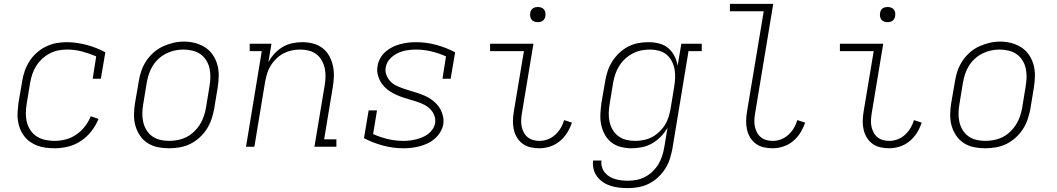

<svg xmlns="http://www.w3.org/2000/svg" viewBox="-20 -755 5440 988"><path d="M261 8Q238 8 215.5 5Q193 2 172.5 -5.5Q152 -13 134.5 -25.5Q117 -38 104 -55Q91 -72 83 -92.5Q75 -113 72 -135Q69 -157 70.5 -180Q72 -203 75 -226L94 -336Q98 -363 107 -389Q116 -415 131.5 -439.5Q147 -464 169 -483.5Q191 -503 216.5 -515.5Q242 -528 269 -533Q296 -538 324 -538Q351 -538 377 -534Q403 -530 427.5 -523.5Q452 -517 475.5 -507.5Q499 -498 522 -486L499 -350H457L475 -465Q440 -480 402.5 -490Q365 -500 325 -500Q302 -500 279.5 -495.5Q257 -491 236 -480Q215 -469 197 -452.5Q179 -436 166.5 -416Q154 -396 146.5 -374Q139 -352 135 -329L117 -219Q113 -195 113 -170.5Q113 -146 119 -124Q125 -102 138 -83Q151 -64 170.5 -52Q190 -40 213.5 -35Q237 -30 261 -30Q289 -30 318 -37.5Q347 -45 372.5 -62.5Q398 -80 417 -104.5Q436 -129 447 -157L487 -143Q473 -109 450 -79.5Q427 -50 396 -29.5Q365 -9 330 -0.5Q295 8 261 8Z M848 8Q819 8 790.5 2Q762 -4 738.5 -19.5Q715 -35 699.5 -58.5Q684 -82 676.5 -109Q669 -136 669.5 -166Q670 -196 675 -226L694 -336Q698 -363 707 -389.5Q716 -416 732 -440.5Q748 -465 770 -484.5Q792 -504 818 -516Q844 -528 871.5 -534.5Q899 -541 927 -541Q956 -541 984.5 -533.5Q1013 -526 1036.5 -510.5Q1060 -495 1075.5 -472Q1091 -449 1098.5 -421.5Q1106 -394 1105.5 -364Q1105 -334 1100 -304L1082 -194Q1077 -167 1068 -140.5Q1059 -114 1043 -89.5Q1027 -65 1005 -45.5Q983 -26 957 -13.5Q931 -1 903 3.5Q875 8 848 8ZM849 -30Q872 -30 895 -34.5Q918 -39 939 -49.5Q960 -60 978 -77Q996 -94 1008.5 -114Q1021 -134 1028.5 -156Q1036 -178 1040 -201L1058 -311Q1062 -334 1062.5 -358Q1063 -382 1058 -404Q1053 -426 1041 -445Q1029 -464 1011 -476.5Q993 -489 970 -494.5Q947 -500 923 -500Q901 -500 878.5 -495Q856 -490 835 -479.5Q814 -469 796 -452.5Q778 -436 765.5 -415.5Q753 -395 746 -373.5Q739 -352 735 -329L717 -219Q713 -196 712.5 -172.5Q712 -149 717 -127Q722 -105 733.5 -86Q745 -67 763 -54Q781 -41 803.5 -35.5Q826 -30 849 -30Z M1246 0 1327 -492H1265V-530H1377L1361 -435Q1374 -459 1393 -479.5Q1412 -500 1435 -513.5Q1458 -527 1484 -532.5Q1510 -538 1535 -538Q1564 -538 1591 -531Q1618 -524 1639.5 -507.5Q1661 -491 1674 -467.5Q1687 -444 1693 -417Q1699 -390 1698 -361.5Q1697 -333 1692 -304L1648 -38H1711V0H1598L1650 -311Q1654 -334 1655 -357Q1656 -380 1651.5 -401.5Q1647 -423 1636.5 -442.5Q1626 -462 1609.5 -475Q1593 -488 1571 -494Q1549 -500 1526 -500Q1504 -500 1482 -495.5Q1460 -491 1439.5 -480.5Q1419 -470 1402 -453.5Q1385 -437 1373 -417.5Q1361 -398 1354.5 -376.5Q1348 -355 1344 -333L1289 0Z M2057 8Q2002 8 1950.5 -6Q1899 -20 1853 -44L1877 -187H1920L1900 -65Q1936 -49 1975.5 -39.5Q2015 -30 2056 -30Q2073 -30 2089 -32Q2105 -34 2121 -38Q2137 -42 2153 -48.5Q2169 -55 2183 -65.5Q2197 -76 2206.5 -90.5Q2216 -105 2219 -121Q2222 -142 2215 -160.5Q2208 -179 2195 -192.5Q2182 -206 2165 -215Q2148 -224 2130 -230Q2112 -236 2093 -241.5Q2074 -247 2055.5 -253Q2037 -259 2019.5 -267Q2002 -275 1986.5 -285Q1971 -295 1957.5 -309Q1944 -323 1935.5 -339.5Q1927 -356 1923 -375.5Q1919 -395 1923 -416Q1926 -436 1936.5 -455Q1947 -474 1963.5 -488.5Q1980 -503 1999 -512.5Q2018 -522 2038.5 -527.5Q2059 -533 2079 -535.5Q2099 -538 2119 -538Q2174 -538 2225 -524Q2276 -510 2322 -486L2299 -350H2257L2275 -465Q2239 -481 2200 -490.5Q2161 -500 2120 -500Q2096 -500 2072.5 -496Q2049 -492 2026.5 -481.5Q2004 -471 1986.5 -452Q1969 -433 1965 -409Q1961 -389 1968 -370.5Q1975 -352 1987.5 -338Q2000 -324 2017 -315.5Q2034 -307 2052.5 -300.5Q2071 -294 2089.5 -288.5Q2108 -283 2126.5 -277Q2145 -271 2163 -263.5Q2181 -256 2196.5 -245.5Q2212 -235 2225.5 -221Q2239 -207 2247.5 -190.5Q2256 -174 2260 -154.5Q2264 -135 2261 -115Q2257 -94 2245.5 -75Q2234 -56 2217.5 -41.5Q2201 -27 2181 -17.5Q2161 -8 2140 -2.5Q2119 3 2098 5.5Q2077 8 2057 8Z M2756 8Q2733 8 2710.5 3Q2688 -2 2670 -15Q2652 -28 2640.5 -47Q2629 -66 2624 -88Q2619 -110 2619.5 -133.5Q2620 -157 2624 -181L2676 -492H2502V-530H2725L2666 -174Q2663 -157 2662 -139.5Q2661 -122 2664 -106Q2667 -90 2674.5 -75Q2682 -60 2694.5 -49.5Q2707 -39 2723 -34.5Q2739 -30 2756 -30Q2778 -30 2799 -38Q2820 -46 2837 -61.5Q2854 -77 2865.5 -96.5Q2877 -116 2883 -137L2923 -124Q2914 -97 2898.5 -72Q2883 -47 2860.5 -28.5Q2838 -10 2810.5 -1Q2783 8 2756 8ZM2747 -641Q2738 -641 2729.5 -644Q2721 -647 2715.5 -654Q2710 -661 2708.5 -670.5Q2707 -680 2709 -690Q2710 -696 2713 -702Q2716 -708 2722 -712Q2728 -716 2734.5 -717.5Q2741 -719 2747 -719Q2757 -719 2765.5 -716Q2774 -713 2779.5 -706Q2785 -699 2786.5 -689.5Q2788 -680 2786 -670Q2785 -664 2781.5 -658Q2778 -652 2772.5 -648Q2767 -644 2760.5 -642.5Q2754 -641 2747 -641Z M3212 213Q3189 213 3166.5 210.5Q3144 208 3123 201.5Q3102 195 3084 183Q3066 171 3053 154Q3040 137 3034.5 115Q3029 93 3032 71H3075Q3073 88 3077.5 104Q3082 120 3092 132.5Q3102 145 3116 153.5Q3130 162 3145.5 166.5Q3161 171 3178 173Q3195 175 3212 175Q3234 175 3256.5 170.5Q3279 166 3300 155Q3321 144 3338.5 127Q3356 110 3368 90Q3380 70 3387 48.5Q3394 27 3398 4L3415 -98Q3401 -73 3380.5 -52Q3360 -31 3335.5 -17Q3311 -3 3283.5 2.5Q3256 8 3229 8Q3229 8 3229 8Q3229 8 3229 8Q3201 8 3174 1Q3147 -6 3126 -22.5Q3105 -39 3092 -63Q3079 -87 3073.5 -113.5Q3068 -140 3069.5 -168.5Q3071 -197 3075 -226L3094 -336Q3098 -362 3106.5 -388Q3115 -414 3130 -438Q3145 -462 3166 -482Q3187 -502 3212 -515Q3237 -528 3263.5 -533Q3290 -538 3317 -538Q3346 -538 3372.5 -531Q3399 -524 3419 -507Q3439 -490 3451 -466Q3463 -442 3467 -416L3486 -530H3591V-492H3523L3440 11Q3435 37 3426.5 63.5Q3418 90 3402.5 114Q3387 138 3365.5 158Q3344 178 3318.5 190.5Q3293 203 3266 208Q3239 213 3212 213ZM3249 -30Q3270 -30 3292.5 -34.5Q3315 -39 3335 -49.5Q3355 -60 3372.5 -76.5Q3390 -93 3402 -112.5Q3414 -132 3420.5 -153.5Q3427 -175 3431 -197L3449 -307Q3453 -330 3454 -353.5Q3455 -377 3451 -399Q3447 -421 3436.5 -441Q3426 -461 3409.5 -474.5Q3393 -488 3370.5 -494Q3348 -500 3325 -500Q3302 -500 3279.5 -495.5Q3257 -491 3236 -480Q3215 -469 3197 -452.5Q3179 -436 3166.5 -416Q3154 -396 3146.5 -374Q3139 -352 3135 -329L3117 -219Q3113 -196 3112.5 -172.5Q3112 -149 3117 -127Q3122 -105 3133.5 -86Q3145 -67 3162.5 -54Q3180 -41 3202.5 -35.5Q3225 -30 3249 -30Z M3956 8Q3933 8 3910.5 3Q3888 -2 3870 -15Q3852 -28 3840.5 -47Q3829 -66 3824 -88Q3819 -110 3819.5 -133.5Q3820 -157 3824 -181L3910 -697H3736V-735H3959L3866 -174Q3863 -157 3862 -139.5Q3861 -122 3864 -106Q3867 -90 3874.5 -75Q3882 -60 3894.5 -49.5Q3907 -39 3923 -34.5Q3939 -30 3956 -30Q3978 -30 3999 -38Q4020 -46 4037 -61.5Q4054 -77 4065.5 -96.5Q4077 -116 4083 -137L4123 -124Q4114 -97 4098.5 -72Q4083 -47 4060.5 -28.5Q4038 -10 4010.5 -1Q3983 8 3956 8Z M4556 8Q4533 8 4510.5 3Q4488 -2 4470 -15Q4452 -28 4440.5 -47Q4429 -66 4424 -88Q4419 -110 4419.5 -133.5Q4420 -157 4424 -181L4476 -492H4302V-530H4525L4466 -174Q4463 -157 4462 -139.5Q4461 -122 4464 -106Q4467 -90 4474.5 -75Q4482 -60 4494.5 -49.5Q4507 -39 4523 -34.5Q4539 -30 4556 -30Q4578 -30 4599 -38Q4620 -46 4637 -61.5Q4654 -77 4665.5 -96.5Q4677 -116 4683 -137L4723 -124Q4714 -97 4698.5 -72Q4683 -47 4660.5 -28.5Q4638 -10 4610.5 -1Q4583 8 4556 8ZM4547 -641Q4538 -641 4529.5 -644Q4521 -647 4515.5 -654Q4510 -661 4508.5 -670.5Q4507 -680 4509 -690Q4510 -696 4513 -702Q4516 -708 4522 -712Q4528 -716 4534.5 -717.5Q4541 -719 4547 -719Q4557 -719 4565.5 -716Q4574 -713 4579.5 -706Q4585 -699 4586.5 -689.5Q4588 -680 4586 -670Q4585 -664 4581.5 -658Q4578 -652 4572.5 -648Q4567 -644 4560.5 -642.5Q4554 -641 4547 -641Z M5048 8Q5019 8 4990.5 2Q4962 -4 4938.5 -19.5Q4915 -35 4899.5 -58.5Q4884 -82 4876.5 -109Q4869 -136 4869.5 -166Q4870 -196 4875 -226L4894 -336Q4898 -363 4907 -389.5Q4916 -416 4932 -440.5Q4948 -465 4970 -484.5Q4992 -504 5018 -516Q5044 -528 5071.5 -534.5Q5099 -541 5127 -541Q5156 -541 5184.5 -533.5Q5213 -526 5236.5 -510.5Q5260 -495 5275.5 -472Q5291 -449 5298.5 -421.5Q5306 -394 5305.5 -364Q5305 -334 5300 -304L5282 -194Q5277 -167 5268 -140.5Q5259 -114 5243 -89.5Q5227 -65 5205 -45.5Q5183 -26 5157 -13.5Q5131 -1 5103 3.5Q5075 8 5048 8ZM5049 -30Q5072 -30 5095 -34.5Q5118 -39 5139 -49.5Q5160 -60 5178 -77Q5196 -94 5208.5 -114Q5221 -134 5228.5 -156Q5236 -178 5240 -201L5258 -311Q5262 -334 5262.5 -358Q5263 -382 5258 -404Q5253 -426 5241 -445Q5229 -464 5211 -476.5Q5193 -489 5170 -494.5Q5147 -500 5123 -500Q5101 -500 5078.5 -495Q5056 -490 5035 -479.5Q5014 -469 4996 -452.5Q4978 -436 4965.5 -415.5Q4953 -395 4946 -373.5Q4939 -352 4935 -329L4917 -219Q4913 -196 4912.5 -172.5Q4912 -149 4917 -127Q4922 -105 4933.5 -86Q4945 -67 4963 -54Q4981 -41 5003.5 -35.5Q5026 -30 5049 -30Z"/></svg>

Font: Iosevka Slab XLtEx
Style: Italic
Weight: 200
Width: 7
Italic angle: -9°
Monospace: yes
Designer: Belleve Invis
Foundry: Belleve Invis
Version: Version 11.1.0; ttfautohint (v1.8.3)